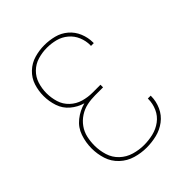

<svg xmlns="http://www.w3.org/2000/svg" viewBox="-209 -865 995 995"><g transform="rotate(-45 288.0 -367.5)"><path d="M285 8Q323 8 360 -1Q397 -10 427.5 -33Q458 -56 474 -91.5Q490 -127 490 -165V-168H469V-165Q469 -131 455 -99.5Q441 -68 413.5 -47.5Q386 -27 352.5 -19Q319 -11 285 -11Q249 -11 213 -21.5Q177 -32 150 -57.5Q123 -83 112 -118.5Q101 -154 101 -191Q101 -221 107.5 -250Q114 -279 131.5 -303.5Q149 -328 174.5 -344.5Q200 -361 229 -367Q258 -373 288 -373H346V-392H288Q254 -392 221 -401.5Q188 -411 162.5 -435Q137 -459 127 -492Q117 -525 117 -559Q117 -592 127 -624.5Q137 -657 161.5 -681Q186 -705 219 -714.5Q252 -724 285 -724Q317 -724 348 -716Q379 -708 404 -687Q429 -666 441.5 -636Q454 -606 454 -574Q454 -571 453 -569H474V-575Q474 -610 460 -644Q446 -678 418.5 -701.5Q391 -725 356 -734Q321 -743 285 -743Q248 -743 211.5 -732.5Q175 -722 147 -695.5Q119 -669 107.5 -633Q96 -597 96 -559Q96 -520 108.5 -482.5Q121 -445 151 -419.5Q181 -394 219 -383Q177 -372 142.5 -344.5Q108 -317 94 -275.5Q80 -234 80 -191Q80 -150 92.5 -111Q105 -72 135.5 -43.5Q166 -15 205.5 -3.5Q245 8 285 8Z"/></g></svg>

Font: Iosevka Sparkle Thin
Style: Regular
Weight: 100
Designer: Belleve Invis
Foundry: Belleve Invis
Version: Version 4.5.0; ttfautohint (v1.8.3)